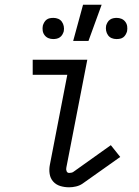

<svg xmlns="http://www.w3.org/2000/svg" viewBox="-20 -784 590 816"><path d="M274 12Q254 12 236 6.5Q218 1 206 -12.5Q194 -26 191 -45Q188 -64 192 -84L266 -466H119V-530H351L262 -72Q260 -64 263 -56.5Q266 -49 274 -49Q278 -49 283 -50Q288 -51 291 -53L451 -167L491 -117L330 -3Q318 5 303 8.5Q288 12 274 12ZM475 -618Q464 -618 454.5 -622Q445 -626 439 -634.5Q433 -643 431 -653.5Q429 -664 431 -675Q433 -682 437 -689Q441 -696 447.5 -700.5Q454 -705 461.5 -706.5Q469 -708 476 -708Q487 -708 496.5 -704Q506 -700 512.5 -691.5Q519 -683 520.5 -672.5Q522 -662 520 -651Q518 -644 514 -637Q510 -630 504 -625.5Q498 -621 490.5 -619.5Q483 -618 475 -618ZM206 -618Q195 -618 185.5 -622Q176 -626 169.5 -634.5Q163 -643 161.5 -653.5Q160 -664 162 -675Q164 -682 168 -689Q172 -696 178 -700.5Q184 -705 191.5 -706.5Q199 -708 207 -708Q218 -708 227.5 -704Q237 -700 243 -691.5Q249 -683 251 -672.5Q253 -662 251 -651Q249 -644 245 -637Q241 -630 234.5 -625.5Q228 -621 220.5 -619.5Q213 -618 206 -618ZM291 -610 333 -764H412L356 -610Z"/></svg>

Font: Lode Term
Style: Italic
Weight: 400
Italic angle: -11°
Monospace: yes
Designer: Belleve Invis
Foundry: Belleve Invis
Version: Version 29.2.0